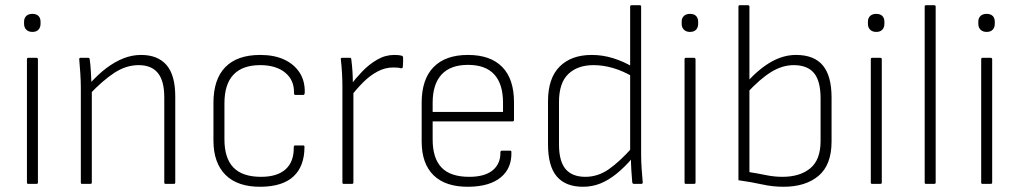

<svg xmlns="http://www.w3.org/2000/svg" viewBox="-20 -703 3894 734"><path d="M88 0Q83 0 83 -5V-476Q83 -482 88 -482H119Q125 -482 125 -476V-5Q125 0 119 0ZM104 -581Q89 -581 80.5 -589.5Q72 -598 72 -612V-620Q72 -634 80.5 -642Q89 -650 104 -650Q119 -650 127 -642Q135 -634 135 -620V-612Q135 -598 127 -589.5Q119 -581 104 -581Z M613 0Q608 0 608 -5V-331Q608 -394 583.5 -424Q559 -454 510 -454Q462 -454 417 -424.5Q372 -395 322 -342V-382Q354 -418 386.5 -442.5Q419 -467 452 -480Q485 -493 519 -493Q583 -493 616.5 -454.5Q650 -416 650 -334V-5Q650 0 644 0ZM294 0Q289 0 289 -5V-367Q289 -394 287 -423Q285 -452 283 -475Q282 -482 288 -482H318Q322 -482 323 -476Q326 -455 327.5 -427.5Q329 -400 330 -376L331 -363V-5Q331 0 325 0Z M978 11Q889 12 842.5 -34Q796 -80 796 -166V-310Q796 -400 841.5 -446.5Q887 -493 975 -493Q1028 -493 1066 -475.5Q1104 -458 1125 -426Q1146 -394 1145 -350Q1145 -340 1139 -340H1109Q1104 -340 1104 -348Q1105 -397 1070 -425.5Q1035 -454 975 -454Q907 -454 872.5 -417.5Q838 -381 838 -308V-170Q838 -98 872.5 -62.5Q907 -27 978 -27Q1040 -27 1072 -56Q1104 -85 1103 -140Q1103 -147 1108 -147H1139Q1144 -147 1144 -142Q1144 -68 1102.5 -29Q1061 10 978 11Z M1294 0Q1289 0 1289 -5V-368Q1289 -397 1287.5 -423.5Q1286 -450 1283 -476Q1282 -482 1288 -482H1318Q1323 -482 1323 -476Q1326 -454 1327.5 -429Q1329 -404 1329 -379L1331 -356V-5Q1331 0 1325 0ZM1321 -334 1320 -377Q1339 -403 1365 -430Q1391 -457 1422 -475Q1453 -493 1487 -493Q1506 -493 1516 -490Q1521 -488 1521 -483Q1521 -474 1521 -465Q1521 -456 1520 -448Q1520 -441 1512 -442Q1507 -444 1499 -444.5Q1491 -445 1482 -445Q1452 -445 1423 -429.5Q1394 -414 1368.5 -388.5Q1343 -363 1321 -334Z M1772 11Q1684 12 1638 -32.5Q1592 -77 1592 -162V-310Q1592 -400 1637.5 -446.5Q1683 -493 1769 -493Q1855 -493 1900 -447Q1945 -401 1945 -312V-245Q1945 -239 1940 -239H1634V-170Q1634 -98 1668 -62.5Q1702 -27 1774 -27Q1833 -27 1863.5 -52Q1894 -77 1893 -121Q1893 -127 1899 -127H1931Q1935 -127 1935 -122Q1937 -60 1894.5 -25Q1852 10 1772 11ZM1634 -275H1903V-310Q1903 -382 1869.5 -418.5Q1836 -455 1769 -455Q1702 -455 1668 -418Q1634 -381 1634 -310Z M2209 11Q2142 11 2108.5 -28.5Q2075 -68 2075 -151V-316Q2075 -404 2119.5 -448.5Q2164 -493 2242 -493Q2284 -493 2324 -480.5Q2364 -468 2399 -447L2401 -409Q2361 -432 2323.5 -443Q2286 -454 2249 -454Q2188 -454 2152.5 -420Q2117 -386 2117 -313V-151Q2117 -87 2142 -57Q2167 -27 2218 -27Q2266 -27 2308 -56.5Q2350 -86 2398 -140V-99Q2367 -63 2336.5 -38.5Q2306 -14 2275 -1.5Q2244 11 2209 11ZM2404 0Q2398 0 2397 -6Q2395 -28 2393.5 -53.5Q2392 -79 2392 -101L2389 -120V-678Q2389 -683 2395 -683H2426Q2431 -683 2431 -678V-112Q2431 -85 2433 -57.5Q2435 -30 2437 -7Q2438 0 2431 0Z M2602 0Q2597 0 2597 -5V-476Q2597 -482 2602 -482H2633Q2639 -482 2639 -476V-5Q2639 0 2633 0ZM2618 -581Q2603 -581 2594.5 -589.5Q2586 -598 2586 -612V-620Q2586 -634 2594.5 -642Q2603 -650 2618 -650Q2633 -650 2641 -642Q2649 -634 2649 -620V-612Q2649 -598 2641 -589.5Q2633 -581 2618 -581Z M2975 11Q2934 11 2893.5 2Q2853 -7 2803 -14V-678Q2803 -683 2808 -683H2839Q2845 -683 2845 -678V-45Q2877 -40 2908.5 -33.5Q2940 -27 2971 -27Q3038 -27 3077.5 -59.5Q3117 -92 3117 -164V-327Q3117 -393 3092 -423.5Q3067 -454 3014 -454Q2971 -454 2928.5 -428Q2886 -402 2835 -347L2836 -390Q2884 -442 2930 -467.5Q2976 -493 3023 -493Q3092 -493 3125.5 -453Q3159 -413 3159 -330V-162Q3159 -73 3109.5 -31Q3060 11 2975 11Z M3314 0Q3309 0 3309 -5V-476Q3309 -482 3314 -482H3345Q3351 -482 3351 -476V-5Q3351 0 3345 0ZM3330 -581Q3315 -581 3306.5 -589.5Q3298 -598 3298 -612V-620Q3298 -634 3306.5 -642Q3315 -650 3330 -650Q3345 -650 3353 -642Q3361 -634 3361 -620V-612Q3361 -598 3353 -589.5Q3345 -581 3330 -581Z M3520 0Q3515 0 3515 -5V-678Q3515 -683 3520 -683H3551Q3557 -683 3557 -678V-5Q3557 0 3551 0Z M3736 0Q3731 0 3731 -5V-476Q3731 -482 3736 -482H3767Q3773 -482 3773 -476V-5Q3773 0 3767 0ZM3752 -581Q3737 -581 3728.5 -589.5Q3720 -598 3720 -612V-620Q3720 -634 3728.5 -642Q3737 -650 3752 -650Q3767 -650 3775 -642Q3783 -634 3783 -620V-612Q3783 -598 3775 -589.5Q3767 -581 3752 -581Z"/></svg>

Font: Sofia Sans Semi Condensed ExtraLight
Style: Regular
Weight: 250
Version: Version 4.100